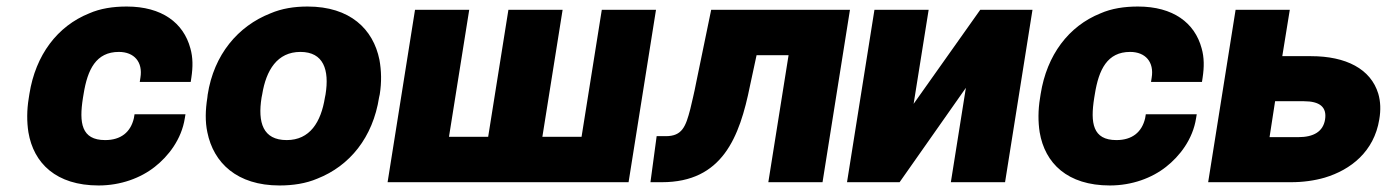

<svg xmlns="http://www.w3.org/2000/svg" viewBox="-20 -558 4247 588"><path d="M68 -257C62 -221 62 -185 67 -153C83 -58 152 10 282 10C350 10 411 -13 454 -47C495 -79 536 -131 546 -196L548 -208H392L390 -196C380 -153 350 -129 302 -129C229 -129 222 -182 234 -258L236 -270C248 -345 274 -399 344 -399C391 -399 418 -368 410 -320L408 -307H564L566 -320C571 -353 571 -382 563 -410C542 -488 476 -538 368 -538C326 -538 287 -532 253 -517C156 -478 89 -390 70 -270Z M615 -259C609 -221 608 -186 615 -153C634 -59 706 10 836 10C877 10 917 4 952 -11C1051 -50 1122 -137 1141 -260L1143 -269C1149 -307 1148 -342 1142 -375C1123 -469 1052 -538 922 -538C881 -538 843 -532 808 -517C709 -478 635 -391 616 -268ZM781 -259 783 -269C795 -343 829 -399 900 -399C971 -399 989 -344 977 -269L975 -259C963 -184 929 -129 858 -129C785 -129 769 -183 781 -259Z M1167 0H1905L1989 -528H1823L1761 -139H1641L1703 -528H1537L1475 -139H1355L1417 -528H1251Z M1991 -141 1972 0H2007C2192 0 2245 -137 2277 -296L2297 -389H2395L2333 0H2499L2583 -528H2158L2112 -305C2106 -273 2099 -246 2094 -224C2080 -170 2069 -141 2019 -141Z M2574 0H2735L2938 -289L2892 0H3058L3142 -528H2982L2778 -240L2824 -528H2658Z M3165 -257C3159 -221 3159 -185 3164 -153C3180 -58 3249 10 3379 10C3447 10 3508 -13 3551 -47C3592 -79 3633 -131 3643 -196L3645 -208H3489L3487 -196C3477 -153 3447 -129 3399 -129C3326 -129 3319 -182 3331 -258L3333 -270C3345 -345 3371 -399 3441 -399C3488 -399 3515 -368 3507 -320L3505 -307H3661L3663 -320C3668 -353 3668 -382 3660 -410C3639 -488 3573 -538 3465 -538C3423 -538 3384 -532 3350 -517C3253 -478 3186 -390 3167 -270Z M3680 0H3934C3971 0 4006 -5 4037 -14C4117 -38 4188 -94 4204 -192C4209 -221 4208 -247 4201 -271C4178 -347 4102 -386 3995 -386H3907L3930 -528H3764ZM3868 -138 3885 -248H3973C4022 -248 4044 -230 4038 -192C4032 -155 4003 -138 3956 -138Z"/></svg>

Font: Asimov Pro
Style: UltObl
Weight: 900
Designer: Google
Version: Version 2.000980; 2014